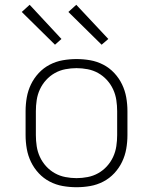

<svg xmlns="http://www.w3.org/2000/svg" viewBox="-20 -775 640 803"><path d="M300 8Q271 8 242.5 3Q214 -2 188 -15.5Q162 -29 142 -50.5Q122 -72 109.5 -98Q97 -124 92 -152.5Q87 -181 87 -210V-310Q87 -339 92 -367.5Q97 -396 109.5 -422Q122 -448 142 -469.5Q162 -491 188 -504.5Q214 -518 242.5 -523Q271 -528 300 -528Q329 -528 357.5 -523Q386 -518 412 -504.5Q438 -491 458 -469.5Q478 -448 490.5 -422Q503 -396 508 -367.5Q513 -339 513 -310V-210Q513 -181 508 -152.5Q503 -124 490.5 -98Q478 -72 458 -50.5Q438 -29 412 -15.5Q386 -2 357.5 3Q329 8 300 8ZM300 -30Q323 -30 346.5 -34.5Q370 -39 390.5 -50.5Q411 -62 427 -79.5Q443 -97 453 -118.5Q463 -140 466.5 -163.5Q470 -187 470 -210V-310Q470 -333 466.5 -356.5Q463 -380 453 -401.5Q443 -423 427 -440.5Q411 -458 390.5 -469.5Q370 -481 346.5 -485.5Q323 -490 300 -490Q277 -490 253.5 -485.5Q230 -481 209.5 -469.5Q189 -458 173 -440.5Q157 -423 147 -401.5Q137 -380 133.5 -356.5Q130 -333 130 -310V-210Q130 -187 133.5 -163.5Q137 -140 147 -118.5Q157 -97 173 -79.5Q189 -62 209.5 -50.5Q230 -39 253.5 -34.5Q277 -30 300 -30ZM405 -588 266 -725 299 -755 433 -612ZM210 -588 71 -725 104 -755 237 -612Z"/></svg>

Font: Iosevka Aile Extralight
Style: Regular
Weight: 200
Designer: Belleve Invis
Foundry: Belleve Invis
Version: Version 31.1.0; ttfautohint (v1.8.4)